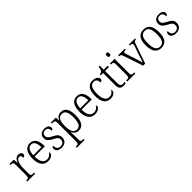

<svg xmlns="http://www.w3.org/2000/svg" viewBox="318 -2312 4115 4115"><g transform="rotate(-45 2375.5 -255.0)"><path d="M36 0H275V-32H250C200 -32 178 -38 178 -103V-275C178 -373 214 -498 284 -498C324 -498 338 -474 338 -421C379 -421 395 -444 395 -475C395 -517 365 -545 307 -545C231 -545 201 -489 178 -431H175L164 -536H34V-504H41C95 -504 116 -497 116 -433V-106C116 -39 94 -32 44 -32H36Z M665 10C768 10 819 -49 819 -86C819 -100 812 -109 804 -113C783 -71 740 -34 674 -34C582 -34 528 -108 527 -267H836V-299C836 -456 769 -544 656 -544C533 -544 463 -451 463 -263C463 -89 539 10 665 10ZM772 -307H528C534 -431 573 -504 656 -504C736 -504 771 -425 772 -307Z M1076 10C1174 10 1238 -45 1238 -138C1238 -211 1206 -252 1111 -299C1032 -338 996 -365 996 -421C996 -471 1024 -508 1087 -508C1146 -508 1177 -473 1177 -399C1207 -399 1223 -418 1223 -450C1223 -499 1180 -543 1094 -543C1002 -543 942 -494 942 -412C942 -333 981 -298 1081 -245C1163 -203 1183 -177 1183 -129C1183 -68 1147 -27 1078 -27C1000 -27 973 -78 973 -151C953 -151 931 -136 931 -95C931 -37 978 10 1076 10Z M1300 239H1537V207H1518C1470 207 1448 201 1448 136V25C1448 -22 1446 -64 1445 -92H1448C1474 -29 1519 10 1594 10C1709 10 1776 -78 1776 -273C1776 -462 1714 -546 1593 -546C1517 -546 1474 -502 1448 -442H1445L1438 -536H1289V-504H1310C1365 -504 1385 -497 1385 -433V133C1385 200 1363 207 1314 207H1300ZM1586 -34C1481 -34 1448 -124 1448 -274C1448 -416 1483 -502 1584 -502C1676 -502 1712 -425 1712 -273C1712 -121 1673 -34 1586 -34Z M2087 10C2190 10 2241 -49 2241 -86C2241 -100 2234 -109 2226 -113C2205 -71 2162 -34 2096 -34C2004 -34 1950 -108 1949 -267H2258V-299C2258 -456 2191 -544 2078 -544C1955 -544 1885 -451 1885 -263C1885 -89 1961 10 2087 10ZM2194 -307H1950C1956 -431 1995 -504 2078 -504C2158 -504 2193 -425 2194 -307Z M2558 10C2657 10 2707 -46 2707 -86C2707 -102 2703 -112 2695 -120C2674 -74 2634 -35 2567 -35C2475 -35 2424 -111 2424 -265C2424 -450 2476 -506 2554 -506C2623 -506 2648 -456 2648 -393C2686 -393 2706 -406 2706 -440C2706 -503 2641 -544 2555 -544C2443 -544 2360 -478 2360 -264C2360 -69 2444 10 2558 10Z M2948 10C2974 10 3002 5 3020 -1V-37C3000 -33 2984 -30 2962 -30C2915 -30 2892 -60 2892 -139V-496H3011V-536H2892V-658H2858C2853 -603 2843 -573 2825 -553C2809 -535 2785 -526 2759 -525V-496H2830V-143C2830 -29 2865 10 2948 10Z M3185 -647C3208 -647 3225 -659 3225 -698C3225 -737 3208 -749 3185 -749C3162 -749 3145 -737 3145 -698C3145 -659 3162 -647 3185 -647ZM3066 0H3312V-32H3294C3240 -32 3220 -39 3220 -105V-536H3079V-504H3088C3138 -504 3158 -496 3158 -431V-103C3158 -39 3138 -32 3084 -32H3066Z M3397 -453 3549 0H3611L3764 -440C3782 -495 3790 -504 3830 -504H3837V-536H3656V-504H3673C3712 -504 3726 -494 3726 -471C3726 -453 3717 -426 3702 -382L3642 -208C3617 -136 3598 -77 3590 -51C3581 -87 3560 -159 3542 -212L3478 -407C3470 -430 3461 -457 3461 -471C3461 -494 3474 -504 3511 -504H3527V-536H3327V-504C3372 -504 3382 -497 3397 -453Z M4097 10C4230 10 4300 -79 4300 -268C4300 -456 4227 -544 4100 -544C3964 -544 3895 -455 3895 -268C3895 -80 3971 10 4097 10ZM4098 -30C4000 -30 3959 -113 3959 -268C3959 -425 3997 -504 4099 -504C4198 -504 4236 -426 4236 -268C4236 -116 4200 -30 4098 -30Z M4546 10C4644 10 4708 -45 4708 -138C4708 -211 4676 -252 4581 -299C4502 -338 4466 -365 4466 -421C4466 -471 4494 -508 4557 -508C4616 -508 4647 -473 4647 -399C4677 -399 4693 -418 4693 -450C4693 -499 4650 -543 4564 -543C4472 -543 4412 -494 4412 -412C4412 -333 4451 -298 4551 -245C4633 -203 4653 -177 4653 -129C4653 -68 4617 -27 4548 -27C4470 -27 4443 -78 4443 -151C4423 -151 4401 -136 4401 -95C4401 -37 4448 10 4546 10Z"/></g></svg>

Font: Noto Serif Thai SemiCondensed Light
Style: Regular
Weight: 300
Width: 4
Designer: Monotype Design Team
Foundry: Monotype Imaging Inc.
Version: Version 2.002